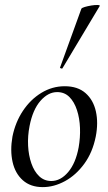

<svg xmlns="http://www.w3.org/2000/svg" viewBox="-20 -752 441 786"><path d="M155 14Q105 14 73.5 -14Q42 -42 31.5 -89Q21 -136 31 -193Q43 -252 74 -298.5Q105 -345 149.5 -372Q194 -399 245 -399Q298 -399 330 -371Q362 -343 372.5 -296Q383 -249 372 -193Q359 -128 325 -81.5Q291 -35 246 -10.5Q201 14 155 14ZM190 -11Q228 -11 259 -47.5Q290 -84 302 -149Q309 -189 307.5 -228.5Q306 -268 295 -301.5Q284 -335 264 -355Q244 -375 214 -375Q177 -375 145.5 -339Q114 -303 101 -236Q93 -195 95 -155.5Q97 -116 108.5 -83Q120 -50 140.5 -30.5Q161 -11 190 -11ZM236 -473Q235 -470 229.5 -472Q224 -474 226 -476L313 -716Q315 -720 327 -723.5Q339 -727 354 -729.5Q369 -732 380 -731.5Q391 -731 388 -727Z"/></svg>

Font: Cormorant Infant Light Medium
Style: Italic
Weight: 500
Italic angle: -10°
Version: Version 4.001